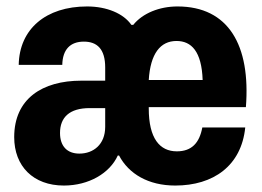

<svg xmlns="http://www.w3.org/2000/svg" viewBox="-20 -565 812 595"><path d="M178 10C255 10 320 -28 345 -83H349C379 -26 440 10 523 10C641 10 728 -51 740 -170H607C598 -122 574 -96 528 -96C475 -96 441 -136 441 -229V-233H742C757 -425 688 -545 530 -545C474 -545 422 -524 393 -488H387C363 -523 311 -545 250 -545C122 -545 40 -475 38 -364H173C174 -412 198 -436 240 -436C281 -436 306 -413 306 -356V-315H232C111 -315 24 -259 24 -140C24 -50 83 10 178 10ZM527 -438C573 -438 605 -406 608 -317H441C446 -399 477 -438 527 -438ZM226 -89C188 -89 166 -112 166 -153C166 -201 195 -230 258 -230H306V-172C306 -117 269 -89 226 -89Z"/></svg>

Font: Mona Sans SemiCondensed
Style: Bold
Weight: 700
Width: 4
Designer: Deni Anggara
Foundry: GitHub
Version: Version 2.000